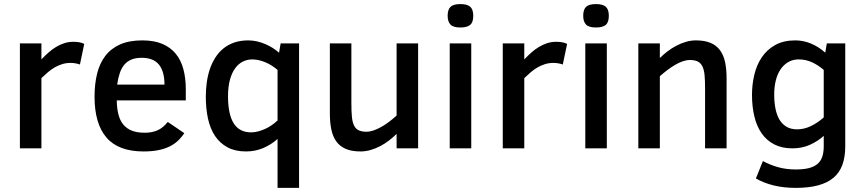

<svg xmlns="http://www.w3.org/2000/svg" viewBox="-20 -724 4222 937"><path d="M370.1 -409.2Q362.3 -412.1 349.9 -414.6Q337.4 -417 324.2 -417Q302.7 -417 283.7 -411.1Q264.6 -405.3 247.3 -395.3Q230 -385.3 213.9 -371.6Q197.8 -357.9 182.1 -342.8V0H77.1V-512.2H182.1V-434.1Q198.7 -451.7 216.3 -467.3Q233.9 -482.9 253.2 -494.6Q272.5 -506.3 293.5 -513.2Q314.5 -520 337.9 -520Q356 -520 368.9 -517.3Q381.8 -514.6 391.1 -509.8Z M549.8 -233.9Q550.3 -195.3 557.9 -165.8Q565.4 -136.2 581.5 -116.5Q597.7 -96.7 623.3 -86.4Q648.9 -76.2 686.5 -76.2Q721.7 -76.2 748.8 -88.1Q775.9 -100.1 798.8 -128.9L879.4 -74.2Q864.7 -52.2 846.7 -35.6Q828.6 -19 804.7 -7.8Q780.8 3.4 750.2 9.3Q719.7 15.1 680.7 15.1Q558.1 15.1 499.8 -52.5Q441.4 -120.1 441.4 -252Q441.4 -314 453.9 -364.5Q466.3 -415 493.9 -451.2Q521.5 -487.3 565.9 -507.1Q610.4 -526.9 674.8 -526.9Q731.9 -526.9 772.2 -509.8Q812.5 -492.7 837.9 -461.4Q863.3 -430.2 875 -386.2Q886.7 -342.3 886.7 -289.1V-233.9ZM782.7 -311Q782.7 -375 755.9 -408.4Q729 -441.9 671.4 -441.9Q642.1 -441.9 621.3 -433.3Q600.6 -424.8 586.7 -408.2Q572.8 -391.6 564.5 -367.2Q556.2 -342.8 551.8 -311Z M1334.5 192.9V-45.9Q1304.2 -18.6 1265.1 -1.7Q1226.1 15.1 1180.7 15.1Q1127.9 15.1 1090.6 -4.9Q1053.2 -24.9 1029.5 -60.3Q1005.9 -95.7 995.1 -144.8Q984.4 -193.8 984.4 -252Q984.4 -287.1 989 -321.3Q993.7 -355.5 1003.9 -386Q1014.2 -416.5 1030.5 -442.4Q1046.9 -468.3 1069.8 -487.1Q1092.8 -505.9 1123 -516.4Q1153.3 -526.9 1191.4 -526.9Q1213.4 -526.9 1234.4 -522Q1255.4 -517.1 1274.9 -508.8Q1294.4 -500.5 1311.3 -489.7Q1328.1 -479 1341.8 -466.8L1349.6 -512.2H1439.5V192.9ZM1334.5 -382.8Q1322.3 -393.6 1307.4 -403.1Q1292.5 -412.6 1276.4 -419.4Q1260.3 -426.3 1243.7 -430.2Q1227.1 -434.1 1211.4 -434.1Q1187.5 -434.1 1166 -423.8Q1144.5 -413.6 1128.2 -391.6Q1111.8 -369.6 1102.3 -335.4Q1092.8 -301.3 1092.8 -253.9Q1092.8 -166.5 1120.4 -122.3Q1147.9 -78.1 1205.6 -78.1Q1222.7 -78.1 1240.2 -82.8Q1257.8 -87.4 1274.7 -95.2Q1291.5 -103 1306.6 -113.5Q1321.8 -124 1334.5 -136.2Z M1915.5 0V-70.8Q1898.4 -53.7 1878.2 -38.1Q1857.9 -22.5 1835.2 -10.7Q1812.5 1 1788.3 8.1Q1764.2 15.1 1739.7 15.1Q1696.8 15.1 1668 2.9Q1639.2 -9.3 1621.8 -33Q1604.5 -56.6 1597.2 -91.1Q1589.8 -125.5 1589.8 -169.9V-512.2H1694.8V-220.2Q1694.8 -181.6 1697.3 -155Q1699.7 -128.4 1707.5 -112.1Q1715.3 -95.7 1730 -88.4Q1744.6 -81.1 1768.6 -81.1Q1784.7 -81.1 1803 -87.4Q1821.3 -93.8 1840.6 -104.5Q1859.9 -115.2 1878.9 -129.6Q1897.9 -144 1915.5 -160.2V-512.2H2020.5V0Z M2289.6 -647Q2289.6 -614.7 2274.2 -602.3Q2258.8 -589.8 2226.6 -589.8Q2191.4 -589.8 2178 -604.5Q2164.6 -619.1 2164.6 -647Q2164.6 -677.2 2178.7 -690.7Q2192.9 -704.1 2226.6 -704.1Q2260.3 -704.1 2274.9 -690.9Q2289.6 -677.7 2289.6 -647ZM2174.8 0V-512.2H2279.8V0Z M2726.6 -409.2Q2718.8 -412.1 2706.3 -414.6Q2693.8 -417 2680.7 -417Q2659.2 -417 2640.1 -411.1Q2621.1 -405.3 2603.8 -395.3Q2586.4 -385.3 2570.3 -371.6Q2554.2 -357.9 2538.6 -342.8V0H2433.6V-512.2H2538.6V-434.1Q2555.2 -451.7 2572.8 -467.3Q2590.3 -482.9 2609.6 -494.6Q2628.9 -506.3 2649.9 -513.2Q2670.9 -520 2694.3 -520Q2712.4 -520 2725.3 -517.3Q2738.3 -514.6 2747.6 -509.8Z M2951.2 -647Q2951.2 -614.7 2935.8 -602.3Q2920.4 -589.8 2888.2 -589.8Q2853 -589.8 2839.6 -604.5Q2826.2 -619.1 2826.2 -647Q2826.2 -677.2 2840.3 -690.7Q2854.5 -704.1 2888.2 -704.1Q2921.9 -704.1 2936.5 -690.9Q2951.2 -677.7 2951.2 -647ZM2836.4 0V-512.2H2941.4V0Z M3420.9 0V-292Q3420.9 -330.1 3418.5 -356.7Q3416 -383.3 3408 -399.9Q3399.9 -416.5 3385.3 -423.8Q3370.6 -431.2 3346.2 -431.2Q3330.1 -431.2 3311.8 -424.8Q3293.5 -418.5 3274.7 -407.5Q3255.9 -396.5 3236.8 -382.1Q3217.8 -367.7 3200.2 -352.1V0H3095.2V-512.2H3200.2V-440.9Q3216.8 -457.5 3237.3 -473.1Q3257.8 -488.8 3280.5 -500.7Q3303.2 -512.7 3327.4 -519.8Q3351.6 -526.9 3376 -526.9Q3418.9 -526.9 3447.8 -514.6Q3476.6 -502.4 3493.9 -478.8Q3511.2 -455.1 3518.6 -420.7Q3525.9 -386.2 3525.9 -341.8V0Z M4105 -9.8Q4105 41.5 4091.3 79.6Q4077.6 117.7 4048.3 142.8Q4019 168 3973.1 180.4Q3927.2 192.9 3863.3 192.9Q3804.2 192.9 3755.6 180.9Q3707 168.9 3668.9 147L3703.1 62Q3736.3 80.1 3776.1 91.6Q3815.9 103 3863.3 103Q3900.4 103 3926.3 96.7Q3952.1 90.3 3968.5 76.9Q3984.9 63.5 3992.4 42Q4000 20.5 4000 -9.8V-61Q3971.2 -34.7 3932.6 -17.3Q3894 0 3847.2 0Q3795.9 0 3758.5 -19.3Q3721.2 -38.6 3697 -73.2Q3672.9 -107.9 3661.4 -155.8Q3649.9 -203.6 3649.9 -261.2Q3649.9 -312 3661.4 -359.9Q3672.9 -407.7 3698 -444.8Q3723.1 -481.9 3763.4 -504.4Q3803.7 -526.9 3861.3 -526.9Q3901.9 -526.9 3939.9 -510.5Q3978 -494.1 4007.3 -466.8L4015.1 -512.2H4105ZM4000 -382.8Q3973.1 -406.2 3942.6 -420.2Q3912.1 -434.1 3877.9 -434.1Q3849.1 -434.1 3826.9 -421.1Q3804.7 -408.2 3789.3 -385.5Q3773.9 -362.8 3766.1 -331.5Q3758.3 -300.3 3758.3 -263.2Q3758.3 -224.6 3764.6 -193.1Q3771 -161.6 3784.4 -139.4Q3797.9 -117.2 3819.1 -105Q3840.3 -92.8 3870.1 -92.8Q3903.8 -92.8 3936.8 -108.4Q3969.7 -124 4000 -150.9Z"/></svg>

Font: Clear Sans Medium
Style: Regular
Weight: 500
Foundry: Intel Corporation
Version: Version 1.00